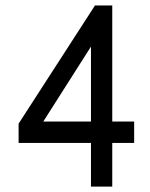

<svg xmlns="http://www.w3.org/2000/svg" viewBox="-20 -690 553 710"><path d="M476.1 -240.6H395.1V-669.9H331.3L48.8 -232.7V-161.4H316.4V0H395.1V-161.4H476.1ZM316.4 -240.6H140.1L316.4 -517.7Z"/></svg>

Font: SaysetthaMai Thin
Style: Regular
Weight: 100
Designer: John M. Durdin
Foundry: Lao Script for Windows
Version: Version 1.101